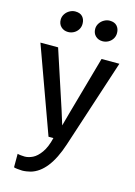

<svg xmlns="http://www.w3.org/2000/svg" viewBox="-151 -879 847 1203"><g transform="rotate(15 272.5 -277.5)"><path d="M533.7 -556.6 346.2 17.6Q283.7 208.5 171.4 240.2Q160.2 243.2 145 245.4Q129.9 247.6 118.7 247.6Q106 247.6 86.9 245.4Q67.9 243.2 64 240.7V153.3Q71.3 155.8 86.2 157.2Q101.1 158.7 110.8 158.7Q135.3 158.7 162.4 145.5Q189.5 132.3 214.8 96.9Q240.2 61.5 254.9 0H223.1L21.5 -556.6H136.2L259.3 -181.6L287.6 -90.8L312.5 -181.6L418 -556.6ZM182.6 -801.8Q214.4 -801.8 230.2 -784.2Q246.1 -766.6 246.1 -738.3Q246.1 -717.3 235.6 -700.7Q225.1 -684.1 207.8 -674.8Q190.4 -665.5 170.9 -665.5Q143.6 -665.5 125.2 -682.9Q106.9 -700.2 106.9 -729Q106.9 -748.5 117.9 -765.4Q128.9 -782.2 146.5 -792Q164.1 -801.8 182.6 -801.8ZM406.2 -801.8Q437.5 -801.8 453.6 -783.9Q469.7 -766.1 469.7 -738.3Q469.7 -717.3 459.2 -700.7Q448.7 -684.1 431.4 -674.8Q414.1 -665.5 394.5 -665.5Q367.2 -665.5 348.9 -682.9Q330.6 -700.2 330.6 -729Q330.6 -748.5 341.6 -765.4Q352.5 -782.2 370.1 -792Q387.7 -801.8 406.2 -801.8Z"/></g></svg>

Font: Merriweather Sans
Style: Regular
Weight: 400
Designer: Eben Sorkin
Foundry: Eben Sorkin
Version: Version 1.006; ttfautohint (v1.4.1) -l 6 -r 50 -G 0 -x 11 -H